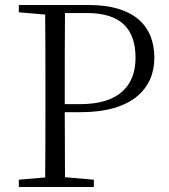

<svg xmlns="http://www.w3.org/2000/svg" viewBox="-20 -745 674 765"><path d="M55 -696 160 -687C161 -590 161 -490 161 -390V-335C161 -235 161 -136 160 -38L55 -29V0H354V-29L239 -39L238 -298H301C507 -298 595 -392 595 -515C595 -644 511 -725 335 -725H55ZM238 -330V-390C238 -492 238 -594 239 -693H327C460 -693 520 -631 520 -515C520 -406 457 -330 299 -330Z"/></svg>

Font: Noto Serif SC Light
Style: Regular
Weight: 300
Designer: Ryoko NISHIZUKA 西塚涼子 (kana & ideographs); Frank Grießhammer (Latin, Greek & Cyrillic); Wenlong ZHANG 张文龙 (bopomofo); San
Foundry: Adobe
Version: Version 2.001;hotconv 1.1.0;makeotfexe 2.6.0